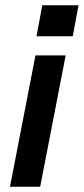

<svg xmlns="http://www.w3.org/2000/svg" viewBox="-20 -711 319 731"><path d="M18 0H133L230 -500H115ZM119 -573H257L279 -691H141Z"/></svg>

Font: Uncut Sans Semibold Italic
Style: Regular
Weight: 600
Italic angle: -11°
Designer: Kasper Nordkvist
Foundry: UNCUT.wtf
Version: Version 1.304;Glyphs 3.2 (3246)